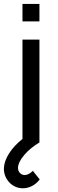

<svg xmlns="http://www.w3.org/2000/svg" viewBox="-38 -748 306 1008"><path d="M80 -635.5H169V-727.5H80ZM-17.5 139C-17.5 192.5 25.5 240.5 82 240.5C114.5 240.5 147.5 224.5 170.5 194L134.5 149C121 162.5 105.5 171 91.5 171C72.5 171 56.5 155.5 56.5 133.5C56.5 93.5 108 35.5 169 0V-540H80V-18.5C23 26.5 -17.5 85.5 -17.5 139Z"/></svg>

Font: Eudonet Medium
Style: Regular
Weight: 500
Designer: Mikhail Sharanda
Foundry: Mikhail Sharanda
Version: Version 4.503;Glyphs 3.1.2 (3151)